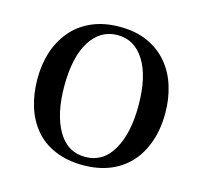

<svg xmlns="http://www.w3.org/2000/svg" viewBox="-86 -634 786 744"><g transform="rotate(15 307.0 -262.5)"><path d="M501.5 -456.1Q532.7 -418.5 548.1 -367.9Q563.5 -317.4 563.5 -262.2Q563.5 -195.8 544.4 -143.3Q525.4 -90.8 492.2 -56.2Q458 -20.5 411.1 -2.4Q364.3 15.6 306.6 15.6Q243.7 15.6 194.3 -5.4Q145 -26.4 114.3 -63Q82 -101.1 66.2 -152.1Q50.3 -203.1 50.3 -262.2Q50.3 -320.3 65.7 -369.1Q81.1 -418 113.8 -457.5Q145 -495.6 194.3 -517.6Q243.7 -539.6 307.1 -539.6Q374 -539.6 421.9 -517.1Q469.7 -494.6 501.5 -456.1ZM455.6 -262.2Q455.6 -378.4 415.8 -442.4Q376 -506.3 307.6 -506.3Q238.3 -506.3 198.2 -442.4Q158.2 -378.4 158.2 -262.2Q158.2 -151.9 196.5 -84.7Q234.9 -17.6 306.6 -17.6Q378.4 -17.6 417 -84.7Q455.6 -151.9 455.6 -262.2Z"/></g></svg>

Font: UniBurma_GGSerif
Style: Book
Weight: 400
Designer: Victor San Kho Lin (for Burmese only and related typography optimization with it)
Foundry: http://www.unimm.org
Version: 2.0